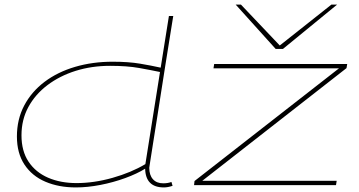

<svg xmlns="http://www.w3.org/2000/svg" viewBox="-20 -810 1569 840"><path d="M697 10Q617 10 615 -72Q580 -50 528 -31Q476 -12 419.5 -1Q363 10 312 10Q237 10 178.5 -15Q120 -40 87 -90Q54 -140 54 -213Q54 -288 86 -348.5Q118 -409 175 -452Q232 -495 308.5 -517.5Q385 -540 473 -540Q542 -540 592.5 -531.5Q643 -523 683 -514L719 -740H738Q738 -740 733.5 -712.5Q729 -685 721.5 -637.5Q714 -590 704.5 -531.5Q695 -473 685.5 -410.5Q676 -348 666.5 -289Q657 -230 649.5 -182Q642 -134 637.5 -105.5Q633 -77 633 -76Q633 -44 649 -26Q665 -8 694 -8Q715 -8 730 -14L735 3Q714 10 697 10ZM315 -9Q391 -9 472.5 -32Q554 -55 616 -92L680 -495Q642 -503 589 -512.5Q536 -522 462 -522Q381 -522 311 -500Q241 -478 187.5 -437.5Q134 -397 104 -341.5Q74 -286 74 -218Q74 -149 105 -102.5Q136 -56 190.5 -32.5Q245 -9 315 -9ZM829 0 831 -18 1463 -511H914L917 -530H1499L1496 -512L865 -19H1453L1450 0ZM1455 -790 1218 -596H1186L1011 -790H1034L1204 -611L1430 -790Z"/></svg>

Font: Georama ExtraExtended Thin
Style: Italic
Weight: 100
Width: 8
Italic angle: -9°
Designer: Jean-Baptiste Levee
Foundry: Production Type
Version: Version 1.000